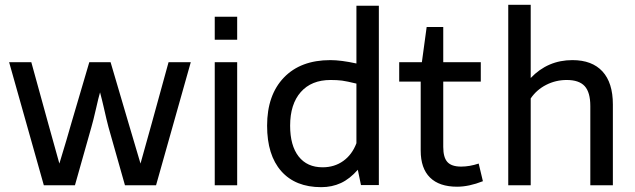

<svg xmlns="http://www.w3.org/2000/svg" viewBox="-20 -774 2651 802"><path d="M412.1 -331.1Q409.2 -342.3 406 -356.7Q402.8 -371.1 397.9 -388.2Q391.1 -365.2 381.8 -323.2Q368.7 -266.1 361.8 -243.2L293 0H163.1L18.1 -514.2H110.8L181.2 -258.8L228 -90.8Q262.2 -202.6 277.8 -258.8L353 -514.2H441.9L517.1 -258.8Q533.2 -202.6 566.9 -90.8L613.8 -258.8L684.1 -514.2H776.9L631.8 0H502L433.1 -243.2Q426.3 -268.1 412.1 -331.1Z M877 -704.1H970.7V-607.9H877ZM877 -514.2H970.7V0H877Z M1474.6 -64.9Q1441.4 -26.9 1404.1 -9.5Q1366.7 7.8 1321.8 7.8Q1213.9 7.8 1154.8 -59.1Q1095.7 -126 1095.7 -249Q1095.7 -377 1165.8 -450Q1235.8 -522.9 1359.9 -522.9Q1404.8 -522.9 1468.8 -508.8V-750H1562.5V-1H1487.8ZM1468.8 -175.8V-424.8Q1428.7 -434.6 1408.7 -437.3Q1388.7 -439.9 1360.8 -439.9Q1280.8 -439.9 1236.3 -389.4Q1191.9 -338.9 1191.9 -249Q1191.9 -166 1227.3 -120.6Q1262.7 -75.2 1327.6 -75.2Q1377 -75.2 1413.8 -101.6Q1450.7 -127.9 1468.8 -175.8Z M1889.2 5.9Q1814.9 5.9 1776.1 -32.5Q1737.3 -70.8 1737.3 -145V-433.1H1647.5V-514.2H1742.2L1762.2 -661.1H1831.5V-514.2H1988.3V-433.1H1831.5V-160.2Q1831.5 -116.2 1848.9 -97.2Q1866.2 -78.1 1906.2 -78.1Q1941.4 -78.1 1979.5 -90.8L1997.1 -17.1Q1939 5.9 1889.2 5.9Z M2371.1 -522.9Q2453.1 -522.9 2496.6 -475.6Q2540 -428.2 2540 -337.9V0H2445.8V-331.1Q2445.8 -388.2 2422.4 -414.1Q2398.9 -439.9 2347.2 -439.9Q2301.3 -439.9 2261.2 -419.4Q2221.2 -398.9 2196.8 -362.8V0H2103V-753.9H2196.8V-448.2Q2268.1 -522.9 2371.1 -522.9Z"/></svg>

Font: Sarala
Style: Regular
Weight: 400
Designer: Andres Torresi
Foundry: Huerta Tipografica
Version: Version 1.004;PS 001.003;hotconv 1.0.70;makeotf.lib2.5.58329